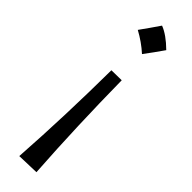

<svg xmlns="http://www.w3.org/2000/svg" viewBox="-271 -578 781 781"><g transform="rotate(45 119.5 -187.0)"><path d="M106.7 -579.8Q144.8 -565.3 189.4 -521.3Q160.4 -479.4 130.9 -440.2Q112.6 -456.8 91.9 -471.3Q71.2 -485.8 49.2 -497.7Q64.3 -518.1 78 -538.2Q91.6 -558.3 106.7 -579.8ZM71.3 206.1Q79.6 79.6 84 -48.6Q88.4 -176.8 89.4 -305.7L147.9 -306.6Q149.4 -177.2 154.1 -50Q158.7 77.1 167 203.1Z"/></g></svg>

Font: Pinar DS1 Regular
Style: Regular
Weight: 400
Designer: Amin Abedi
Version: Version 3.000